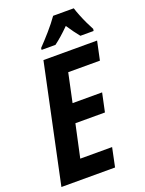

<svg xmlns="http://www.w3.org/2000/svg" viewBox="-170 -1012 825 1093"><g transform="rotate(-20 242.0 -466.0)"><path d="M6 0 157 -714H482L458 -601H266L229 -427H408L384 -314H205L162 -115H355L331 0ZM168 -783Q200 -816 234.5 -855.5Q269 -895 295 -932H420Q426 -912 437 -884.5Q448 -857 460.5 -830.5Q473 -804 484 -784L482 -772H402Q389 -788 373.5 -809Q358 -830 343 -853Q293 -803 251 -772H167Z"/></g></svg>

Font: Noto Sans Condensed
Style: Bold Italic
Weight: 700
Width: 3
Italic angle: -12°
Designer: Monotype Design Team
Foundry: Monotype Imaging Inc.
Version: Version 2.013; ttfautohint (v1.8.4.7-5d5b)